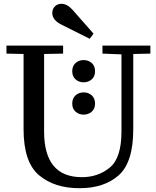

<svg xmlns="http://www.w3.org/2000/svg" viewBox="-20 -980 821 1010"><path d="M14 -740H312V-698L212 -696V-288Q212 -48 411 -48Q496 -48 557.5 -98.5Q619 -149 619 -288V-694L519 -698V-740H771V-698L681 -696V-300Q681 -126 604.5 -58Q528 10 398 10Q266 10 185 -58.5Q104 -127 104 -300V-696L14 -698ZM255 -912Q255 -932 268.5 -946Q282 -960 303 -960Q333 -960 361 -929L472 -803L452 -776L304 -850Q255 -874 255 -912ZM420 -664Q445 -664 462.5 -648.5Q480 -633 480 -605Q480 -578 462.5 -562.5Q445 -547 420 -547Q395 -547 377.5 -562.5Q360 -578 360 -605Q360 -633 377.5 -648.5Q395 -664 420 -664ZM420 -494Q445 -494 462.5 -478.5Q480 -463 480 -435Q480 -408 462.5 -392.5Q445 -377 420 -377Q395 -377 377.5 -392.5Q360 -408 360 -435Q360 -463 377.5 -478.5Q395 -494 420 -494Z"/></svg>

Font: Minipax
Style: Regular
Weight: 400
Designer: Raphaël Ronot
Foundry: Velvetyne Type Foundry
Version: Version 1.000